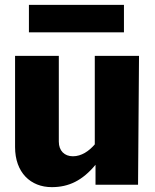

<svg xmlns="http://www.w3.org/2000/svg" viewBox="-20 -760 637 790"><path d="M280 -117C245 -117 222 -140 222 -177V-530H42V-155C42 -50 106 10 193 10C263 10 319 -17 373 -82V0H548L552 -530H370V-166C346 -138 315 -117 280 -117ZM490 -740H99V-627H490Z"/></svg>

Font: Bisquit Text
Style: Bold
Weight: 800
Version: Version 1.004;Glyphs 3.2.3 (3260)